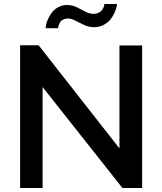

<svg xmlns="http://www.w3.org/2000/svg" viewBox="-20 -935 807 955"><path d="M317.9 -842.8Q302.2 -842.8 291.5 -836.2Q280.8 -829.6 276.4 -820.1Q272 -810.5 270.5 -804.4Q269 -798.3 269 -794.9H207Q207 -802.2 210 -814.9Q212.9 -827.6 220.9 -844.5Q229 -861.3 240.5 -875.7Q252 -890.1 271.2 -900.1Q290.5 -910.2 314 -910.2Q338.9 -910.2 361.3 -899.2Q383.8 -888.2 404.3 -877.2Q424.8 -866.2 444.8 -866.2Q458.5 -866.2 469 -871.1Q479.5 -876 485.1 -882.3Q490.7 -888.7 494.1 -896.2Q497.6 -903.8 498.3 -908.2Q499 -912.6 499 -915H562Q562 -908.7 558.8 -896.5Q555.7 -884.3 547.4 -867.2Q539.1 -850.1 526.9 -835.4Q514.6 -820.8 493.9 -810.3Q473.1 -799.8 448.2 -799.8Q422.4 -799.8 398.9 -810.5Q375.5 -821.3 355.5 -832Q335.4 -842.8 317.9 -842.8ZM191.9 -502V0H80.1V-710H171.9L574.2 -196.8V-709H687V0H588.9Z"/></svg>

Font: Rawline SemiBold
Style: Regular
Weight: 600
Designer: Matt McInerney, Pablo Impallari, Rodrigo Fuenzalida
Foundry: Matt McInerney, Pablo Impallari, Rodrigo Fuenzalida
Version: Version 4.020;PS 004.020;hotconv 1.0.88;makeotf.lib2.5.64775